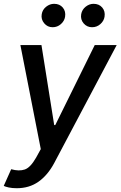

<svg xmlns="http://www.w3.org/2000/svg" viewBox="-34 -784 638 1016"><path d="M54.7 212Q30.2 212 11.7 207.9Q-6.7 203.8 -14.2 199.6L25.2 111.5Q67.1 123.2 97.1 112.9Q127.1 102.6 157 50.1L181.8 5L73.9 -545.5H185.4L252.8 -122.2H258.5L467.3 -545.5H583.5L252.5 79.5Q218.4 143.1 169.6 177.6Q120.7 212 54.7 212ZM453.1 -639.9Q426.1 -639.9 408.6 -660.3Q391 -680.8 395.6 -708.8Q399.9 -733 419.2 -748.4Q438.6 -763.8 460.9 -763.8Q490.4 -763.8 507.1 -744Q523.8 -724.1 519.2 -695.3Q515.6 -672.9 497 -656.4Q478.3 -639.9 453.1 -639.9ZM244.3 -639.9Q217.3 -639.9 199.8 -660.9Q182.2 -681.8 186.8 -708.8Q190.7 -733 210.2 -748.4Q229.8 -763.8 252.1 -763.8Q281.6 -763.8 298.3 -744Q315 -724.1 310.4 -695.3Q306.8 -672.9 288.2 -656.4Q269.5 -639.9 244.3 -639.9Z"/></svg>

Font: Inter UI Medium
Style: Italic
Weight: 500
Italic angle: 9.39999°
Designer: Rasmus Andersson
Foundry: rsms
Version: 3.2;8d6f07862